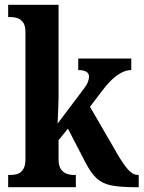

<svg xmlns="http://www.w3.org/2000/svg" viewBox="-20 -780 599 800"><path d="M14 0V-51H26Q38 -51 52 -55Q66 -59 76 -73.5Q86 -88 86 -117V-647Q86 -674 75.5 -687.5Q65 -701 51 -705Q37 -709 26 -709H14V-760H224V-377Q224 -360 223 -335.5Q222 -311 221 -290.5Q220 -270 220 -265L327 -407Q343 -428 347 -440.5Q351 -453 351 -460Q351 -488 306 -488V-536H527V-488Q470 -488 405 -401L355 -335L471 -135Q495 -94 514.5 -72.5Q534 -51 555 -51H558V0H546Q481 0 443.5 -7.5Q406 -15 382 -37.5Q358 -60 335 -105L263 -244L224 -196V-116Q224 -88 234.5 -74Q245 -60 259 -55.5Q273 -51 284 -51H296V0Z"/></svg>

Font: Noto Serif Khmer Condensed
Style: Bold
Weight: 700
Width: 3
Designer: Danh Hong and the Monotype Design Team
Foundry: Monotype Imaging Inc.
Version: Version 2.004; ttfautohint (v1.8.4.7-5d5b)